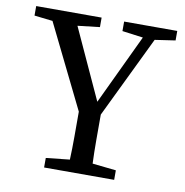

<svg xmlns="http://www.w3.org/2000/svg" viewBox="-76 -742 786 815"><g transform="rotate(10 316.5 -334.5)"><path d="M469 0H167V-41L269 -52Q271 -99 271 -150Q271 -201 271 -259L94 -619L15 -628V-669H297V-628L202 -617L341 -314L484 -616L394 -628V-669H623V-628L535 -615L365 -263Q365 -204 365 -152Q365 -100 367 -52L469 -41Z"/></g></svg>

Font: Source Serif Pro
Style: Regular
Weight: 400
Designer: Frank Grießhammer
Foundry: Adobe Systems Incorporated
Version: Version 2.000;PS 1.000;hotconv 16.6.51;makeotf.lib2.5.65220